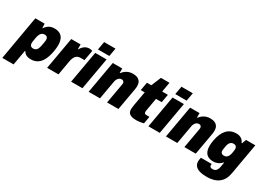

<svg xmlns="http://www.w3.org/2000/svg" viewBox="-37 -1628 3771 2740"><g transform="rotate(30 1848.0 -258.0)"><path d="M-28 197 98 -528H251L254 -458H260Q288 -500 325 -520Q362 -540 409 -540Q463 -540 499.5 -520Q536 -500 554.5 -459Q573 -418 573 -355Q573 -333 570.5 -308Q568 -283 563 -254Q547 -165 516.5 -105.5Q486 -46 440.5 -17Q395 12 333 12Q303 12 278.5 5Q254 -2 236.5 -16.5Q219 -31 208 -52H202L158 197ZM284 -138Q310 -138 326.5 -149Q343 -160 353 -181Q363 -202 369 -232Q377 -273 380.5 -293.5Q384 -314 384.5 -322.5Q385 -331 385 -336Q385 -355 379.5 -367.5Q374 -380 362 -387Q350 -394 330 -394Q305 -394 287.5 -381.5Q270 -369 259.5 -346.5Q249 -324 243 -294Q237 -259 234 -240.5Q231 -222 230 -214Q229 -206 229 -201Q229 -182 234.5 -168Q240 -154 252 -146Q264 -138 284 -138Z M597 0 690 -528H844V-451H850Q865 -479 886 -499.5Q907 -520 932 -530.5Q957 -541 984 -541Q1000 -541 1013 -537.5Q1026 -534 1034 -530L1004 -362H944Q916 -362 895.5 -353.5Q875 -345 861.5 -328.5Q848 -312 839 -288.5Q830 -265 825 -235L784 0Z M1094 -590 1118 -725H1305L1281 -590ZM992 0 1085 -528H1272L1179 0Z M1281 0 1374 -528H1530V-455H1536Q1557 -483 1583 -502Q1609 -521 1638.5 -530.5Q1668 -540 1700 -540Q1749 -540 1780 -525Q1811 -510 1826 -482.5Q1841 -455 1841 -416Q1841 -403 1839.5 -389.5Q1838 -376 1836 -362L1772 0H1585L1643 -329Q1644 -333 1644.5 -337.5Q1645 -342 1645 -346Q1645 -359 1640 -369Q1635 -379 1626 -384.5Q1617 -390 1602 -390Q1585 -390 1572 -383.5Q1559 -377 1549 -365.5Q1539 -354 1532 -339Q1525 -324 1522 -307L1468 0Z M2068 12Q2025 12 1994 2.5Q1963 -7 1946 -29Q1929 -51 1929 -88Q1929 -99 1931 -117Q1933 -135 1938 -167L1978 -393H1913L1937 -528H2009L2075 -688H2216L2188 -528H2282L2258 -393H2164L2129 -192Q2127 -182 2126 -173.5Q2125 -165 2125 -158Q2125 -142 2132.5 -133Q2140 -124 2162 -124H2211L2190 -5Q2172 0 2150 4Q2128 8 2106.5 10Q2085 12 2068 12Z M2368 -590 2392 -725H2579L2555 -590ZM2266 0 2359 -528H2546L2453 0Z M2555 0 2648 -528H2804V-455H2810Q2831 -483 2857 -502Q2883 -521 2912.5 -530.5Q2942 -540 2974 -540Q3023 -540 3054 -525Q3085 -510 3100 -482.5Q3115 -455 3115 -416Q3115 -403 3113.5 -389.5Q3112 -376 3110 -362L3046 0H2859L2917 -329Q2918 -333 2918.5 -337.5Q2919 -342 2919 -346Q2919 -359 2914 -369Q2909 -379 2900 -384.5Q2891 -390 2876 -390Q2859 -390 2846 -383.5Q2833 -377 2823 -365.5Q2813 -354 2806 -339Q2799 -324 2796 -307L2742 0Z M3346 209Q3272 209 3224.5 194Q3177 179 3153.5 149.5Q3130 120 3130 78Q3130 71 3131.5 54.5Q3133 38 3139 14H3318Q3317 19 3316 25Q3315 31 3315 34Q3315 46 3319.5 54Q3324 62 3334.5 67Q3345 72 3364 72Q3391 72 3407.5 61Q3424 50 3433.5 30Q3443 10 3448 -15Q3451 -34 3454.5 -53Q3458 -72 3461 -90H3454Q3437 -70 3415 -56Q3393 -42 3368 -34.5Q3343 -27 3315 -27Q3265 -27 3230.5 -45.5Q3196 -64 3178.5 -101.5Q3161 -139 3161 -195Q3161 -215 3163 -238Q3165 -261 3170 -287Q3193 -413 3252.5 -476.5Q3312 -540 3406 -540Q3456 -540 3488.5 -518.5Q3521 -497 3537 -458H3544L3570 -528H3723L3634 -22Q3620 64 3580 114.5Q3540 165 3480.5 187Q3421 209 3346 209ZM3408 -175Q3426 -175 3440.5 -182Q3455 -189 3465 -202Q3475 -215 3482 -232Q3489 -249 3492 -268Q3496 -291 3498 -304Q3500 -317 3500.5 -324Q3501 -331 3501 -335Q3501 -352 3495.5 -365Q3490 -378 3478 -385.5Q3466 -393 3446 -393Q3421 -393 3404.5 -382Q3388 -371 3378 -352Q3368 -333 3363 -307Q3358 -279 3356 -264Q3354 -249 3353 -242.5Q3352 -236 3352 -231Q3352 -214 3357.5 -201.5Q3363 -189 3375.5 -182Q3388 -175 3408 -175Z"/></g></svg>

Font: Archivo SemiCondensed Black
Style: Italic
Weight: 900
Width: 4
Italic angle: -10°
Designer: Hector Gatti
Foundry: Omnibus-Type
Version: Version 2.001